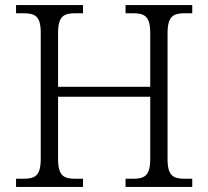

<svg xmlns="http://www.w3.org/2000/svg" viewBox="-20 -734 818 754"><path d="M43 0H306V-32H278C231 -32 208 -42 208 -111V-354H570V-111C570 -42 547 -32 500 -32H473V0H735V-32H708C662 -32 638 -41 638 -109V-603C638 -672 661 -682 708 -682H735V-714H473V-682H500C547 -682 570 -672 570 -603V-393H208V-603C208 -672 231 -682 278 -682H306V-714H43V-682H70C117 -682 140 -672 140 -605V-111C140 -42 117 -32 70 -32H43Z"/></svg>

Font: Noto Serif Bengali Light
Style: Regular
Weight: 300
Designer: Juan Bruce, Universal Thirst, Indian Type Foundry and the Monotype Design Team.
Foundry: Monotype Imaging Inc.
Version: Version 2.003